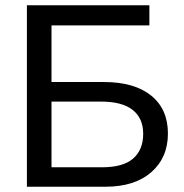

<svg xmlns="http://www.w3.org/2000/svg" viewBox="-20 -708 696 728"><path d="M616.7 -201.7Q616.7 -110.4 553.7 -55.2Q490.7 0 379.9 0H82V-688H546.4V-611.8H175.3V-397H374Q489.3 -397 553 -345.7Q616.7 -294.4 616.7 -201.7ZM522.9 -200.7Q522.9 -259.8 482.9 -291.3Q442.9 -322.8 362.8 -322.8H175.3V-73.7H366.7Q446.8 -73.7 484.9 -106.9Q522.9 -140.1 522.9 -200.7Z"/></svg>

Font: Arial
Style: Regular
Weight: 400
Designer: Steve Matteson
Foundry: Ascender Corporation
Version: Version 2.00.3